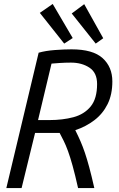

<svg xmlns="http://www.w3.org/2000/svg" viewBox="-20 -949 600 969"><path d="M12 0 175 -683Q210 -693 257 -696.5Q304 -700 341 -700Q449 -700 498 -655.5Q547 -611 547 -538Q547 -472 523 -423.5Q499 -375 456.5 -342.5Q414 -310 360 -292Q375 -262 386.5 -235.5Q398 -209 408.5 -178Q419 -147 430.5 -104.5Q442 -62 456 0H374Q359 -67 346.5 -112Q334 -157 323 -187Q312 -217 301.5 -238Q291 -259 281 -278H157L89 0ZM172 -343H229Q296 -343 350.5 -357.5Q405 -372 437.5 -411.5Q470 -451 470 -525Q470 -582 431.5 -607.5Q393 -633 338 -633Q308 -633 279.5 -631Q251 -629 240 -628ZM304 -729 181 -884 246 -929 347 -757ZM463 -729 342 -881 405 -928 501 -756Z"/></svg>

Font: Ubuntu Sans Mono
Style: Italic
Weight: 400
Italic angle: -13.5°
Monospace: yes
Designer: Dalton Maag Ltd
Foundry: Dalton Maag Ltd
Version: Version 1.006